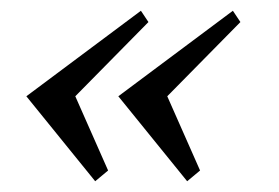

<svg xmlns="http://www.w3.org/2000/svg" viewBox="-20 -441 518 357"><path d="M29 -262 242 -421 256 -400 120 -262 181 -124 157 -104ZM200 -262 413 -421 427 -400 291 -262 352 -124 328 -104Z"/></svg>

Font: SVN-Libre Baskerville
Style: Italic
Weight: 400
Italic angle: -14°
Designer: Pablo Impallari, Rodrigo Fuenzalida
Foundry: Pablo Impallari, Rodrigo Fuenzalida
Version: Version 1.000; ttfautohint (v1.8.4)